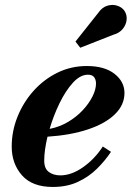

<svg xmlns="http://www.w3.org/2000/svg" viewBox="-20 -732 539 762"><path d="M429.5 -594 298.5 -542.5 279.5 -567 369.5 -680.5Q385.5 -703.5 406.5 -709.5Q427.5 -715.5 446 -709.2Q464.5 -703 474 -689Q484.5 -673 482.5 -653.2Q480.5 -633.5 467 -617Q453.5 -600.5 429.5 -594ZM155.5 -94.5Q155.5 -63 173.8 -49.5Q192 -36 219.5 -36Q263.5 -36 309.8 -68.5Q356 -101 388 -150.5L420.5 -129.5Q397 -94 364.5 -62Q332 -30 288.8 -10Q245.5 10 189.5 10Q108 10 67.2 -36.2Q26.5 -82.5 26.5 -150Q26.5 -211.5 49.5 -268.8Q72.5 -326 113.2 -371.5Q154 -417 208 -443.5Q262 -470 324.5 -470Q395 -470 434.5 -439Q474 -408 474 -363Q474 -315.5 436 -278.5Q398 -241.5 329.2 -218.5Q260.5 -195.5 168.5 -189.5Q155.5 -135 155.5 -94.5ZM329 -435.5Q298.5 -435.5 269.5 -403.8Q240.5 -372 216.5 -322.8Q192.5 -273.5 177 -220.5Q216 -228 249.5 -247.8Q283 -267.5 308 -294.2Q333 -321 347 -349Q361 -377 361 -400.5Q361 -416 353.5 -425.8Q346 -435.5 329 -435.5Z"/></svg>

Font: Bodoni* 06pt
Style: Bold Italic
Weight: 700
Italic angle: -13°
Version: Version 2.3